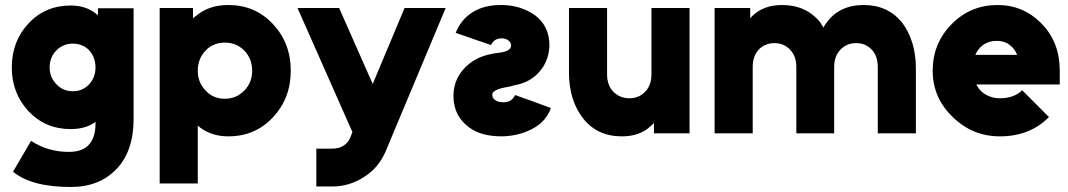

<svg xmlns="http://www.w3.org/2000/svg" viewBox="-20 -532 4262 766"><path d="M271 -358Q310 -358 336 -331Q361 -303 361 -263Q361 -224 336 -196Q310 -168 271 -168Q231 -168 205 -196Q178 -224 178 -263Q178 -303 205 -331Q232 -358 271 -358ZM262 -510Q161 -510 94 -439Q27 -367 27 -263Q27 -160 94 -88Q161 -17 262 -17Q318 -17 356 -42Q358 -44 359 -44.5Q360 -45 361 -47V-38Q361 17 334 46Q308 74 254 74Q171 74 104 30L32 153Q106 214 262 214Q377 214 445 142Q513 71 513 -57V-499H371V-471Q369 -473 366 -475Q363 -477 361 -479Q321 -510 262 -510Z M750 -500V-458Q753 -462 757 -465Q761 -468 764 -470Q814 -512 891 -512Q998 -512 1069 -436Q1140 -360 1140 -250Q1140 -140 1069 -64Q998 12 891 12Q826 12 780 -22Q776 -25 773.5 -27Q771 -29 769 -31V200H617V-500ZM877 -138Q923 -138 955 -171Q986 -203 986 -250Q986 -297 955 -330Q923 -362 877 -362Q830 -362 800 -330Q769 -297 769 -250Q769 -203 800 -171Q830 -138 877 -138Z M1167 -500 1386 -5 1377 18Q1368 39 1349 50Q1331 61 1306 61H1242V212H1306Q1373 212 1431 175Q1460 157 1481 132.5Q1502 108 1516 78L1758 -500H1594L1467 -197L1333 -500Z M1798 -401Q1851 -382 1880 -372.5Q1909 -363 1921.5 -358.5Q1934 -354 1936.5 -353Q1939 -352 1939 -352Q1945 -365 1955 -372Q1966 -379 1981 -379Q1999 -379 2009 -370Q2020 -361 2019 -349Q2018 -328 1974 -322Q1963 -321 1955.5 -319.5Q1948 -318 1942 -317Q1885 -306 1849 -275Q1789 -225 1789 -148Q1790 -67 1854 -22Q1901 12 1982 12Q2049 11 2104 -18Q2158 -46 2178 -101Q2125 -121 2095 -131.5Q2065 -142 2052.5 -146.5Q2040 -151 2037.5 -152Q2035 -153 2035 -153Q2022 -124 1989 -124Q1966 -124 1955 -133Q1943 -142 1944 -156Q1946 -175 2004 -185Q2011 -186 2017.5 -187.5Q2024 -189 2029 -191Q2064 -197 2090 -211.5Q2116 -226 2134 -248Q2152 -269 2161.5 -295Q2171 -321 2172 -350Q2172 -427 2116 -470Q2059 -511 1983 -512Q1912 -513 1865 -483Q1820 -455 1798 -401Z M2250 -500V-242Q2250 -186 2264.5 -140Q2279 -94 2307 -59Q2363 12 2461 12Q2532 12 2575 -28Q2579 -31 2582.5 -34.5Q2586 -38 2589 -42V0H2731V-500H2579V-235Q2579 -192 2554 -166Q2529 -140 2491 -140Q2453 -140 2427 -166Q2402 -192 2402 -235V-500Z M3634 0V-258Q3634 -314 3620 -360Q3606 -406 3579 -442Q3522 -512 3426 -512Q3329 -512 3278 -442Q3274 -437 3271 -432.5Q3268 -428 3265 -422Q3262 -427 3259 -432Q3256 -437 3253 -442Q3197 -512 3100 -512Q3026 -512 2981 -468Q2979 -466 2977 -463.5Q2975 -461 2973 -459V-500H2831V0H2983V-265Q2983 -308 3007 -334Q3032 -360 3070 -360Q3107 -360 3132 -334Q3157 -308 3157 -265V0H3308V-265Q3308 -308 3333 -334Q3358 -360 3396 -360Q3433 -360 3458 -334Q3482 -308 3482 -265V0Z M4208 -195V-250Q4208 -363 4137 -436Q4064 -512 3960 -512Q3852 -512 3777 -436Q3701 -359 3701 -250Q3701 -142 3781 -65Q3860 12 3969 12Q4089 12 4165 -65L4058 -172Q4026 -140 3969 -140Q3934 -140 3906 -159Q3896 -165 3888.5 -174.5Q3881 -184 3875 -195ZM3957 -369Q3988 -369 4009 -352Q4028 -338 4038 -313H3871Q3881 -336 3900 -351Q3924 -369 3957 -369Z"/></svg>

Font: Unageo
Style: ExtraBold
Weight: 800
Designer: Richard Sepsi
Foundry: Richard Sepsi
Version: Version 2.000